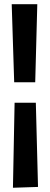

<svg xmlns="http://www.w3.org/2000/svg" viewBox="-20 -802 235 905"><path d="M146 -414.1H46.9L35.2 -782.2H155.8ZM41 83 48.8 -317.9H148.9L159.2 79.1Z"/></svg>

Font: Mouse Memoirs
Style: Regular
Weight: 400
Version: Version 1.000